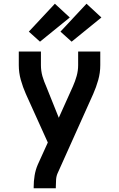

<svg xmlns="http://www.w3.org/2000/svg" viewBox="-20 -807 640 1032"><path d="M161 205V198Q161 167 166 136.5Q171 106 183 78L237 -41L119 -302Q103 -338 92 -377Q81 -416 81 -457V-530H200V-457Q200 -442 202 -427Q204 -412 208 -397.5Q212 -383 217.5 -369Q223 -355 229 -341L296 -174L372 -343Q384 -370 392 -398.5Q400 -427 400 -457V-530H519V-457Q519 -416 508 -377Q497 -338 481 -302L292 119Q283 137 281.5 157.5Q280 178 280 198V205ZM365 -583 305 -637 445 -787 525 -713ZM195 -583 135 -637 275 -787 355 -713Z"/></svg>

Font: Iosevka Curly Extended
Style: Bold
Weight: 700
Width: 7
Monospace: yes
Designer: Belleve Invis
Foundry: Belleve Invis
Version: Version 11.1.0; ttfautohint (v1.8.3)